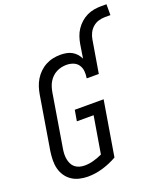

<svg xmlns="http://www.w3.org/2000/svg" viewBox="-167 -1045 993 1163"><g transform="rotate(-20 329.5 -463.5)"><path d="M198 8Q170 8 143 1.5Q116 -5 94.5 -19.5Q73 -34 58 -56Q43 -78 36.5 -104Q30 -130 30.5 -158Q31 -186 35 -214L92 -559Q96 -583 103.5 -606.5Q111 -630 124 -651.5Q137 -673 155.5 -691Q174 -709 196.5 -721Q219 -733 243 -738Q267 -743 291 -743Q311 -743 330 -739.5Q349 -736 365 -727Q381 -718 393 -704.5Q405 -691 413 -674L427 -763Q431 -786 438.5 -808.5Q446 -831 459.5 -851.5Q473 -872 492 -889Q511 -906 533 -916.5Q555 -927 578.5 -931Q602 -935 624 -935H659V-865H624Q604 -865 583 -859Q562 -853 545 -838Q528 -823 518.5 -803Q509 -783 506 -763L471 -554H393Q397 -577 395 -599.5Q393 -622 381 -639.5Q369 -657 348.5 -665Q328 -673 305 -673Q289 -673 272.5 -669.5Q256 -666 240.5 -658Q225 -650 212.5 -638Q200 -626 191 -611Q182 -596 177 -580Q172 -564 169 -548L112 -203Q109 -186 108.5 -169Q108 -152 111 -136Q114 -120 121 -105.5Q128 -91 140.5 -81Q153 -71 169 -66.5Q185 -62 202 -62Q230 -62 259 -70Q288 -78 316 -91L356 -330H248L260 -400H446L387 -46Q343 -21 294.5 -6.5Q246 8 198 8Z"/></g></svg>

Font: Iosevka SS04 Oblique
Style: Regular
Weight: 400
Italic angle: -9°
Monospace: yes
Designer: Belleve Invis
Foundry: Belleve Invis
Version: Version 19.0.0; ttfautohint (v1.8.4)